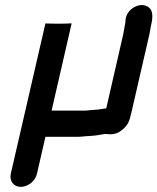

<svg xmlns="http://www.w3.org/2000/svg" viewBox="-20 -556 613 748"><path d="M156 -460 70 -85 181 -126 259 -465 233 -464C223 -464 157 -464 156 -460ZM124 121 157 -23H284C299 -23 313 -26 327 -26C336 -27 344 -27 351 -28L370 -31C379 -32 385 -34 393 -34C400 -33 406 -33 412 -33C427 -33 442 -38 456 -50C480 -70 484 -84 492 -118L562 -422C565 -436 566 -448 569 -460C576 -490 576 -514 560 -527C528 -553 471 -521 469 -477C469 -471 468 -466 467 -460C464 -447 463 -436 460 -422L394 -134C386 -133 367 -130 361 -129C358 -129 353 -129 348 -128C335 -128 321 -125 308 -125H181L258 -460C259 -464 193 -464 183 -464C157 -464 157 -465 157 -465L22 121C16 149 33 172 61 172C89 172 118 149 124 121Z"/></svg>

Font: Electronic
Style: UltBlkIt
Weight: 500
Version: Version 1.011